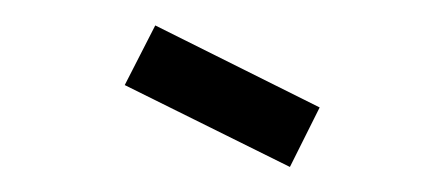

<svg xmlns="http://www.w3.org/2000/svg" viewBox="-20 -854 350 151"><path d="M208 -722.7 78.1 -787.1 102.1 -834 231.4 -769.5Z"/></svg>

Font: X Company
Style: Regular
Weight: 400
Designer: GGBotNet
Foundry: GGBotNet
Version: 0.90